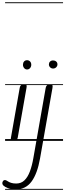

<svg xmlns="http://www.w3.org/2000/svg" viewBox="-50 -1246 577 1698"><path d="M71.5 0Q53 0 48.8 -8.5Q44.5 -17 46 -24L124 -467Q126 -479 130.8 -486.5Q135.5 -494 144 -497.2Q152.5 -500.5 166 -500.5Q180.5 -500.5 184 -493.8Q187.5 -487 184.5 -470L106.5 -27Q105.5 -21.5 100.5 -10.8Q95.5 0 71.5 0ZM189.5 -631.5Q174 -631.5 163.5 -644Q153 -656.5 153 -673.5Q153 -690.5 162.8 -702Q172.5 -713.5 189.5 -713.5Q204.5 -713.5 215.5 -702.8Q226.5 -692 226.5 -673.5Q226.5 -656.5 216 -644Q205.5 -631.5 189.5 -631.5ZM71.5 0Q53 0 48.8 -8.5Q44.5 -17 46 -24L124 -467Q126 -479 130.8 -486.5Q135.5 -494 144 -497.2Q152.5 -500.5 166 -500.5Q180.5 -500.5 184 -493.8Q187.5 -487 184.5 -470L106.5 -27Q105.5 -21.5 100.5 -10.8Q95.5 0 71.5 0ZM189.5 -631.5Q174 -631.5 163.5 -644Q153 -656.5 153 -673.5Q153 -690.5 162.8 -702Q172.5 -713.5 189.5 -713.5Q204.5 -713.5 215.5 -702.8Q226.5 -692 226.5 -673.5Q226.5 -656.5 216 -644Q205.5 -631.5 189.5 -631.5ZM92 428.5Q47.5 428.5 19.5 417.5Q-8.5 406.5 -21 394Q-29 385.5 -29.5 374.5Q-30 363.5 -22 353.5Q-16 346 -6.5 346.2Q3 346.5 13.5 354Q30 365.5 48.8 371.2Q67.5 377 93 377Q137 377 166.2 348.8Q195.5 320.5 214.5 269.8Q233.5 219 245 152L353.5 -465.5Q355.5 -477.5 360.2 -485.2Q365 -493 373.8 -496.8Q382.5 -500.5 395.5 -500.5Q410 -500.5 413.5 -492.8Q417 -485 414 -468L304 156Q280.5 289 229.5 358.8Q178.5 428.5 92 428.5ZM419.5 -640Q404 -640 393.2 -650.8Q382.5 -661.5 382.5 -676.5Q382.5 -691 392.5 -701.2Q402.5 -711.5 419.5 -711.5Q435.5 -711.5 446.8 -702Q458 -692.5 458 -676.5Q458 -662 447 -651Q436 -640 419.5 -640ZM-5 424.5H507.5V432.5H-5ZM-5 -16H507.5V0H-5ZM-5 -501.5H507.5V-493.5H-5ZM-5 -1226H507.5V-1218H-5Z"/></svg>

Font: Edu AU VIC WA NT Guides
Style: Regular
Weight: 400
Designer: Tina and Corey Anderson, Eben Sorkin, Mirko Velimirovic
Foundry: Google for Education
Version: Version 1.001